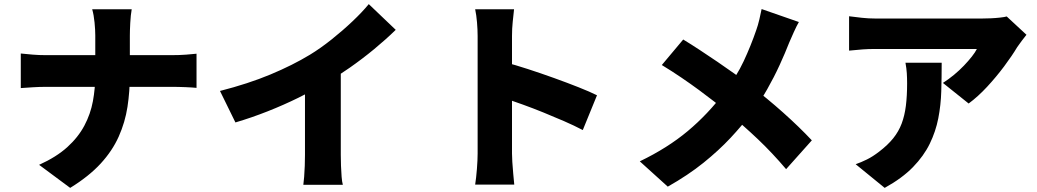

<svg xmlns="http://www.w3.org/2000/svg" viewBox="-20 -846 5040 933"><path d="M443 -674Q443 -700 439.5 -736.5Q436 -773 428 -801H620Q615 -773 613 -735Q611 -697 611 -673Q611 -645 611 -614.5Q611 -584 611 -551Q611 -518 611 -483Q611 -402 599.5 -327Q588 -252 557 -182.5Q526 -113 469 -51Q412 11 321 67L170 -45Q254 -83 307 -131Q360 -179 390 -235.5Q420 -292 431.5 -354.5Q443 -417 443 -483Q443 -518 443 -551.5Q443 -585 443 -616Q443 -647 443 -674ZM81 -586Q108 -583 139.5 -580.5Q171 -578 203 -578Q216 -578 252 -578Q288 -578 338.5 -578Q389 -578 447 -578Q505 -578 563.5 -578Q622 -578 673 -578Q724 -578 761 -578Q798 -578 813 -578Q853 -578 885 -580.5Q917 -583 935 -585V-419Q917 -421 881.5 -422.5Q846 -424 812 -424Q797 -424 760.5 -424Q724 -424 673 -424Q622 -424 564 -424Q506 -424 448 -424Q390 -424 340 -424Q290 -424 254.5 -424Q219 -424 207 -424Q172 -424 140.5 -422Q109 -420 81 -418Z M1049 -404Q1186 -439 1294 -484Q1402 -529 1486 -580Q1537 -611 1591 -654Q1645 -697 1693 -742.5Q1741 -788 1772 -826L1903 -701Q1856 -655 1798.5 -607.5Q1741 -560 1679.5 -517Q1618 -474 1559 -439Q1501 -406 1430 -371Q1359 -336 1280.5 -305Q1202 -274 1124 -251ZM1462 -502 1636 -540V-93Q1636 -69 1637 -40.5Q1638 -12 1640 13Q1642 38 1646 52H1454Q1456 38 1458 13Q1460 -12 1461 -40.5Q1462 -69 1462 -93Z M2301 -100Q2301 -122 2301 -166.5Q2301 -211 2301 -268Q2301 -325 2301 -386.5Q2301 -448 2301 -505Q2301 -562 2301 -606Q2301 -650 2301 -671Q2301 -701 2298 -737Q2295 -773 2289 -801H2478Q2475 -773 2471.5 -740Q2468 -707 2468 -671Q2468 -650 2468 -606Q2468 -562 2468 -505Q2468 -448 2468 -387Q2468 -326 2468 -268.5Q2468 -211 2468 -166.5Q2468 -122 2468 -100Q2468 -87 2469.5 -59.5Q2471 -32 2474 -2Q2477 28 2479 51H2289Q2294 19 2297.5 -25Q2301 -69 2301 -100ZM2432 -544Q2482 -531 2545 -510.5Q2608 -490 2672 -467Q2736 -444 2791.5 -422Q2847 -400 2881 -383L2812 -214Q2770 -236 2720.5 -257.5Q2671 -279 2620.5 -299.5Q2570 -320 2521.5 -337.5Q2473 -355 2432 -369Z M3862 -739Q3851 -720 3837 -689Q3823 -658 3815 -639Q3796 -590 3769 -531Q3742 -472 3708 -412Q3674 -352 3632 -297Q3587 -237 3530 -176Q3473 -115 3398.5 -55Q3324 5 3225 61L3089 -62Q3224 -127 3322 -209Q3420 -291 3500 -397Q3559 -474 3594 -549Q3629 -624 3655 -700Q3663 -722 3670 -751.5Q3677 -781 3681 -802ZM3300 -654Q3338 -631 3380.5 -603Q3423 -575 3466.5 -545.5Q3510 -516 3550.5 -487Q3591 -458 3624 -432Q3707 -369 3785.5 -299Q3864 -229 3925 -164L3800 -24Q3733 -103 3663.5 -169Q3594 -235 3513 -302Q3486 -325 3452 -351.5Q3418 -378 3378 -407.5Q3338 -437 3292.5 -468Q3247 -499 3196 -530Z M4968 -677Q4959 -666 4945 -647.5Q4931 -629 4923 -617Q4898 -575 4859.5 -523.5Q4821 -472 4776.5 -424Q4732 -376 4687 -343L4562 -443Q4590 -461 4616 -482.5Q4642 -504 4664 -527Q4686 -550 4702.5 -571Q4719 -592 4727 -608Q4715 -608 4686.5 -608Q4658 -608 4618 -608Q4578 -608 4532 -608Q4486 -608 4440 -608Q4394 -608 4352.5 -608Q4311 -608 4279.5 -608Q4248 -608 4233 -608Q4200 -608 4172.5 -606Q4145 -604 4106 -600V-767Q4137 -763 4168.5 -759.5Q4200 -756 4233 -756Q4248 -756 4281 -756Q4314 -756 4358 -756Q4402 -756 4451.5 -756Q4501 -756 4550 -756Q4599 -756 4641 -756Q4683 -756 4712.5 -756Q4742 -756 4752 -756Q4769 -756 4793 -757Q4817 -758 4839.5 -760.5Q4862 -763 4872 -766ZM4556 -541Q4556 -471 4554 -403Q4552 -335 4539.5 -271Q4527 -207 4498 -147.5Q4469 -88 4416.5 -34Q4364 20 4279 67L4138 -48Q4164 -57 4192.5 -71Q4221 -85 4252 -109Q4294 -141 4320.5 -174Q4347 -207 4361.5 -245.5Q4376 -284 4382 -332Q4388 -380 4388 -441Q4388 -467 4386.5 -490.5Q4385 -514 4380 -541Z"/></svg>

Font: Noto Sans JP Thin Black
Style: Regular
Weight: 900
Version: Version 2.004-H2;hotconv 1.0.118;makeotfexe 2.5.65603